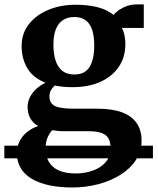

<svg xmlns="http://www.w3.org/2000/svg" viewBox="-52 -584 714 870"><path d="M641 76V133.5H-32.5V76ZM276 265.5Q217 265.5 170.5 255.5Q124 245.5 91.5 226Q59 206.5 41.8 177.5Q24.5 148.5 24.5 110.5Q24.5 79.5 37.2 55Q50 30.5 72 13.2Q94 -4 121 -13Q96.5 -27 84.8 -48.8Q73 -70.5 73 -99.5Q73 -121.5 83.2 -142.5Q93.5 -163.5 112 -180.8Q130.5 -198 154 -209Q97.5 -231.5 71.8 -275Q46 -318.5 46 -375Q46 -434 80 -476Q114 -518 169.2 -540.2Q224.5 -562.5 289.5 -562.5Q348.5 -562.5 391.5 -551Q434.5 -539.5 462.5 -516.5Q474 -531.5 502.8 -547.8Q531.5 -564 567 -564H599.5V-457.5H500Q505.5 -448.5 508.8 -437Q512 -425.5 514 -412.8Q516 -400 516 -386.5Q516.5 -326.5 487 -282.2Q457.5 -238 403.5 -213.5Q349.5 -189 275.5 -189Q254 -189 233.8 -191Q213.5 -193 196 -196.5Q185 -186.5 178.5 -174.5Q172 -162.5 172 -147.5Q172 -116 196.8 -103.8Q221.5 -91.5 281.5 -91.5H390Q456.5 -91.5 500.8 -75Q545 -58.5 567.2 -26.2Q589.5 6 589.5 53Q589.5 101.5 564 140.8Q538.5 180 494.2 207.8Q450 235.5 393.8 250.5Q337.5 265.5 276 265.5ZM291 202Q331.5 202 367.5 189.5Q403.5 177 426.2 151.5Q449 126 449 88Q449 61.5 440 44.2Q431 27 409 18.8Q387 10.5 348 10.5H238Q223 10.5 209.5 9.2Q196 8 184.5 6Q171.5 20 163 40.2Q154.5 60.5 154.5 88.5Q154.5 124 169.5 149.5Q184.5 175 214.8 188.5Q245 202 291 202ZM285 -246.5Q333 -246.5 354 -281Q375 -315.5 375 -377.5Q375 -421 365.2 -449.8Q355.5 -478.5 335.2 -492.8Q315 -507 284.5 -507Q255 -507 233.8 -493.2Q212.5 -479.5 201.2 -451.8Q190 -424 190 -381Q190 -340.5 199.8 -310Q209.5 -279.5 230.2 -263Q251 -246.5 285 -246.5Z"/></svg>

Font: Merriweather 36pt
Style: Bold
Weight: 700
Designer: Eben Sorkin
Foundry: Eben Sorkin
Version: Version 2.100